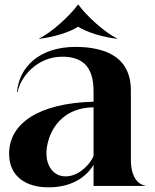

<svg xmlns="http://www.w3.org/2000/svg" viewBox="-20 -797 666 823"><path d="M247 -554C286 -554 319 -545 342 -524C367 -501 381 -463 381 -406V-361C146.5 -355 19 -268.5 19 -138C19 -40 92 6 188 6C294.5 6 353.5 -44 381 -90.5V0H602.5V-1.5C597 -1.5 541 -11 541 -112V-410C541 -474 519 -516 487 -544C435 -588 358 -596 304 -596C147 -596 62 -508 53 -403H56C65 -461 135 -554 247 -554ZM316 -682H314C279 -659 207 -637 149 -631L147 -632C200 -656 281 -731 314 -777H316C349 -731 430 -656 483 -632L481 -631C423 -637 351 -659 316 -682ZM179 -138C179 -211.5 227 -335 381 -337V-129C375 -109 328 -41 261 -41C206 -41 179 -90 179 -138Z"/></svg>

Font: Beautique Display Medium
Style: Bold
Weight: 900
Designer: Nhat-Quang Ngo
Version: Version 1.100;Glyphs 3.2.3 (3260)